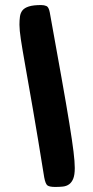

<svg xmlns="http://www.w3.org/2000/svg" viewBox="-20 -730 369 760"><path d="M199 10Q177 10 168.5 4.5Q160 -1 155 -28Q129 -190 110.5 -296.5Q92 -403 80 -470.5Q68 -538 62.5 -574.5Q57 -611 57 -632Q57 -650 59 -664.5Q61 -679 69 -689Q77 -699 94.5 -704.5Q112 -710 143 -710Q155 -710 164 -706Q173 -702 177 -681Q205 -526 224 -419.5Q243 -313 254.5 -242Q266 -171 271 -130Q276 -89 276 -65Q276 -38 270 -23Q264 -8 253.5 -0.5Q243 7 229 8.5Q215 10 199 10Z"/></svg>

Font: PoetsenOne
Style: Regular
Weight: 400
Designer: Rodrigo Fuenzalida, Pablo Impallari
Foundry: Pablo Impallari, Rodrigo Fuenzalida
Version: Version 1.000; ttfautohint (v0.8) -G 200 -r 50